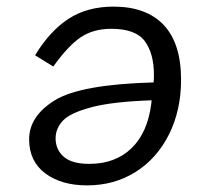

<svg xmlns="http://www.w3.org/2000/svg" viewBox="-20 -548 640 580"><path d="M68 -127Q68 -197 145.5 -245Q223 -293 444 -299Q445 -309 445 -322Q445 -386 417.5 -423.5Q390 -461 316 -461Q262 -461 224 -435.5Q186 -410 141 -347L86 -381Q131 -455 187.5 -491.5Q244 -528 323 -528Q422 -528 474.5 -472.5Q527 -417 527 -307Q527 -215 490.5 -142Q454 -69 389.5 -28.5Q325 12 243 12Q165 12 116.5 -24.5Q68 -61 68 -127ZM437 -235 438 -245Q320 -241 256 -224Q192 -207 170 -183.5Q148 -160 148 -130Q148 -96 172.5 -74.5Q197 -53 250 -53Q328 -53 377 -100Q426 -147 437 -235Z"/></svg>

Font: iA Writer Mono V
Style: Regular
Weight: 400
Italic angle: -9.5°
Designer: Mike Abbink, Paul van der Laan, Pieter van Rosmalen
Foundry: Bold Monday
Version: Version 2.000